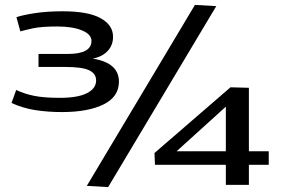

<svg xmlns="http://www.w3.org/2000/svg" viewBox="-20 -754 1155 783"><path d="M27 -334 46 -387Q80 -371 120 -363Q160 -355 224 -355Q297 -355 334.5 -374Q372 -393 372 -426Q372 -454 343.5 -467.5Q315 -481 245 -481H137V-534H256Q353 -534 353 -587Q353 -614 314.5 -630Q276 -646 213 -646Q149 -646 114.5 -638.5Q80 -631 63 -626L47 -684Q74 -693 123 -700.5Q172 -708 236 -708Q339 -708 390 -680Q441 -652 441 -604Q441 -569 418.5 -545.5Q396 -522 358 -515Q465 -498 465 -421Q465 -359 402 -328Q339 -297 233 -297Q174 -297 123.5 -305Q73 -313 27 -334ZM421 9 334 4 775 -734 862 -729ZM612 -82 610 -130 920 -398 995 -396V-137H1076V-82H995V0H901V-82ZM700 -137H901V-319Z"/></svg>

Font: Georama Extended Medium
Style: Regular
Weight: 500
Width: 7
Designer: Jean-Baptiste Levee
Foundry: Production Type
Version: Version 1.000